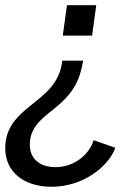

<svg xmlns="http://www.w3.org/2000/svg" viewBox="-54 -552 498 734"><path d="M258 -292 264 -320H184L183 -312C161 -154 -34 -150 -34 15C-34 103 35 162 143 162C263 162 360 86 387 13L304 -16C287 39 230 87 158 87C95 87 60 52 60 2C60 -127 222 -124 258 -292ZM314 -532H202L186 -416H298Z"/></svg>

Font: Ronzino Oblique
Style: Italic
Weight: 400
Italic angle: -8°
Designer: Nunzio Mazzaferro
Foundry: Collletttivo
Version: Version 1.000;Glyphs 3.3 (3337)